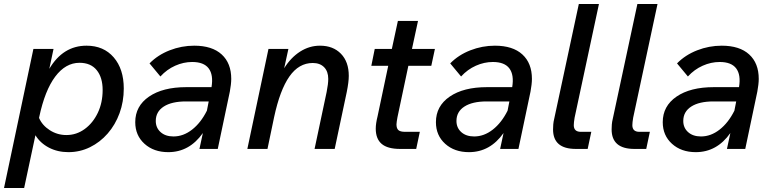

<svg xmlns="http://www.w3.org/2000/svg" viewBox="-34 -740 3843 954"><path d="M-14 194 132 -497H232L211 -398Q279 -513 396 -513Q481 -513 531 -455Q581 -397 581 -300Q581 -235 560 -177.5Q539 -120 501 -76.5Q463 -33 413 -8.5Q363 16 306 16Q252 16 209 -6.5Q166 -29 142 -68L86 194ZM161 -159 160 -154Q176 -117 213.5 -93Q251 -69 296 -69Q346 -69 387 -99Q428 -129 452 -179.5Q476 -230 476 -293Q476 -355 446.5 -391.5Q417 -428 361 -428Q292 -428 240.5 -359.5Q189 -291 161 -159Z M957 0 974 -79Q907 16 802 16Q730 16 684 -25.5Q638 -67 638 -133Q638 -213 706.5 -260Q775 -307 892 -307H1017Q1027 -368 1003 -400Q979 -432 921 -432Q878 -432 836.5 -413.5Q795 -395 763 -360L709 -425Q750 -467 809 -490Q868 -513 931 -513Q1020 -513 1067.5 -469.5Q1115 -426 1115 -348Q1115 -335 1113 -318Q1111 -301 1108 -285L1048 0ZM828 -62Q877 -62 920.5 -96Q964 -130 994 -190L1003 -236H890Q819 -236 779.5 -210.5Q740 -185 740 -139Q740 -105 764 -83.5Q788 -62 828 -62Z M1195 0 1300 -497H1399L1378 -401Q1411 -454 1457 -483.5Q1503 -513 1556 -513Q1621 -513 1660 -473Q1699 -433 1699 -363Q1699 -333 1689 -283L1629 0H1529L1589 -283Q1597 -323 1597 -348Q1597 -385 1576.5 -406Q1556 -427 1520 -427Q1451 -427 1404 -360Q1357 -293 1328 -158L1295 0Z M1842 -162 1895 -413H1811L1828 -497H1913L1943 -636H2043L2013 -497H2127L2109 -413H1995L1941 -158Q1939 -146 1937.5 -137.5Q1936 -129 1936 -122Q1936 -102 1945.5 -93.5Q1955 -85 1979 -85H2052L2034 0H1954Q1892 0 1862.5 -25Q1833 -50 1833 -101Q1833 -126 1842 -162Z M2451 0 2468 -79Q2401 16 2296 16Q2224 16 2178 -25.5Q2132 -67 2132 -133Q2132 -213 2200.5 -260Q2269 -307 2386 -307H2511Q2521 -368 2497 -400Q2473 -432 2415 -432Q2372 -432 2330.5 -413.5Q2289 -395 2257 -360L2203 -425Q2244 -467 2303 -490Q2362 -513 2425 -513Q2514 -513 2561.5 -469.5Q2609 -426 2609 -348Q2609 -335 2607 -318Q2605 -301 2602 -285L2542 0ZM2322 -62Q2371 -62 2414.5 -96Q2458 -130 2488 -190L2497 -236H2384Q2313 -236 2273.5 -210.5Q2234 -185 2234 -139Q2234 -105 2258 -83.5Q2282 -62 2322 -62Z M2720 -151 2842 -720H2942L2821 -155Q2817 -131 2817 -118Q2817 -85 2852 -85H2904L2886 0H2827Q2714 0 2714 -97Q2714 -108 2715 -121.5Q2716 -135 2720 -151Z M3011 -151 3133 -720H3233L3112 -155Q3108 -131 3108 -118Q3108 -85 3143 -85H3195L3177 0H3118Q3005 0 3005 -97Q3005 -108 3006 -121.5Q3007 -135 3011 -151Z M3578 0 3595 -79Q3528 16 3423 16Q3351 16 3305 -25.5Q3259 -67 3259 -133Q3259 -213 3327.5 -260Q3396 -307 3513 -307H3638Q3648 -368 3624 -400Q3600 -432 3542 -432Q3499 -432 3457.5 -413.5Q3416 -395 3384 -360L3330 -425Q3371 -467 3430 -490Q3489 -513 3552 -513Q3641 -513 3688.5 -469.5Q3736 -426 3736 -348Q3736 -335 3734 -318Q3732 -301 3729 -285L3669 0ZM3449 -62Q3498 -62 3541.5 -96Q3585 -130 3615 -190L3624 -236H3511Q3440 -236 3400.5 -210.5Q3361 -185 3361 -139Q3361 -105 3385 -83.5Q3409 -62 3449 -62Z"/></svg>

Font: Wix Madefor Text Medium
Style: Italic
Weight: 500
Italic angle: -12°
Designer: Dalton Maag Ltd
Foundry: Dalton Maag Ltd
Version: Version 3.100